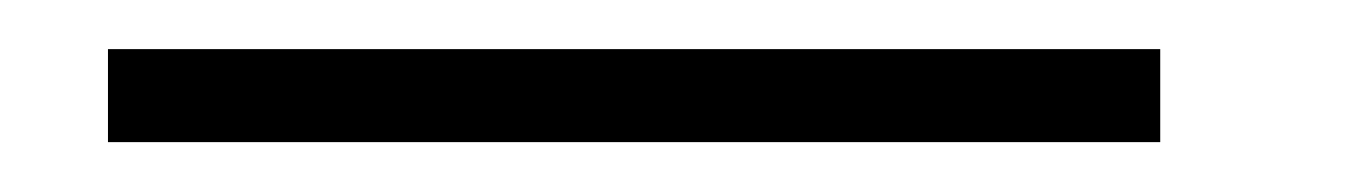

<svg xmlns="http://www.w3.org/2000/svg" viewBox="-20 -57 540 77"><path d="M23.3 0V-37.3H445.3V0Z"/></svg>

Font: Darker Grotesque Light
Style: Regular
Weight: 300
Designer: Gabriel Lam
Foundry: TypeRant
Version: Version 1.000;gftools[0.9.28]